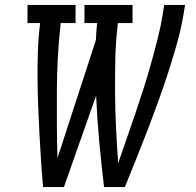

<svg xmlns="http://www.w3.org/2000/svg" viewBox="-20 -755 790 775"><path d="M154 0Q149 -54 145.5 -109Q142 -164 139 -218.5Q136 -273 134 -328Q132 -383 131.5 -438.5Q131 -494 133 -549.5Q135 -605 142 -662H91V-735H285V-662H225Q217 -593 213.5 -524.5Q210 -456 209.5 -388Q209 -320 209.5 -252Q210 -184 212 -117L367 -593Q368 -610 369 -627Q370 -644 372 -662H321V-735H515V-662H456Q447 -590 445.5 -519Q444 -448 444.5 -377Q445 -306 448.5 -236Q452 -166 457 -96Q474 -146 491.5 -196Q509 -246 526 -296Q543 -346 559 -396Q575 -446 589 -496Q603 -546 616 -597Q629 -648 637 -698L643 -735H727L721 -698Q711 -639 694.5 -580Q678 -521 659 -462.5Q640 -404 619 -346Q598 -288 576 -230.5Q554 -173 530.5 -115Q507 -57 484 0H400Q389 -92 380.5 -184Q372 -276 368 -369L238 0Z"/></svg>

Font: Iosevka Etoile
Style: Italic
Weight: 400
Italic angle: -9°
Designer: Belleve Invis
Foundry: Belleve Invis
Version: Version 22.1.2; ttfautohint (v1.8.4)